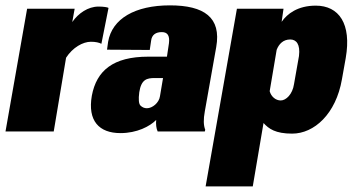

<svg xmlns="http://www.w3.org/2000/svg" viewBox="-61 -478 1307 698"><path d="M-41 0H134.3L179.2 -268.1C203.1 -305.2 240.2 -326.2 269.5 -326.2C286.6 -326.2 299.3 -323.2 307.6 -318.8L333.5 -449.2C331.5 -450.7 327.1 -451.7 320.8 -452.6C314 -453.6 306.2 -454.1 296.9 -454.1C259.3 -454.1 223.6 -429.7 201.7 -397.9L210.4 -446.3H37.6Z M377 5.9C437 5.9 483.9 -18.6 506.8 -42C505.4 -26.9 506.8 -11.2 512.2 0H683.6L685.1 -6.3C678.7 -22.5 678.2 -43.9 683.6 -73.2L725.1 -307.1C744.1 -414.6 681.2 -458.5 556.6 -458.5C430.2 -458.5 346.2 -410.2 332 -325.7L328.1 -297.4L483.4 -296.4L488.3 -329.6C490.7 -351.6 505.4 -361.3 527.3 -361.3C548.3 -361.3 556.6 -348.1 553.2 -320.8L545.9 -272H478C349.6 -272 290 -220.7 272.9 -130.4C256.8 -38.6 299.3 5.9 377 5.9ZM473.1 -84.5C463.9 -84.5 456.1 -87.9 449.7 -94.2C443.4 -100.6 441.9 -116.7 445.3 -142.6C452.6 -189.9 473.1 -194.3 502 -194.3H531.7L520.5 -127.9C517.1 -104 492.7 -84.5 473.1 -84.5Z M686.5 199.7H857.9L897 -30.8C916 -9.8 940.4 7.8 1001 7.8C1081.1 7.8 1160.2 -63.5 1182.1 -189.9L1195.8 -266.6C1217.8 -392.1 1170.9 -457.5 1086.9 -457.5C1020.5 -457.5 982.4 -426.8 963.4 -399.4L962.9 -398.9L969.7 -446.3H800.3ZM959.5 -112.8C941.4 -112.8 924.8 -126.5 919.4 -146.5L944.8 -296.9C953.1 -318.4 968.8 -334.5 994.1 -334.5C1016.1 -334.5 1031.2 -317.4 1025.9 -274.4L1007.8 -171.9C1002.4 -135.3 979 -112.8 959.5 -112.8Z"/></svg>

Font: Roboto Flex Super Cond Black
Style: Italic
Weight: 900
Width: 3
Italic angle: -10°
Designer: Berlow after Robertson
Foundry: Google
Version: Version 3.200;Glyphs 3.3 (3311)